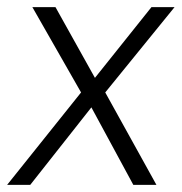

<svg xmlns="http://www.w3.org/2000/svg" viewBox="-24 -520 511 540"><path d="M-4 0 204 -260 67 -500H132L243 -301L402 -500H467L272 -260L416 0H351L233 -218L61 0Z"/></svg>

Font: Haskoy Light
Style: Italic
Weight: 300
Designer: Ertekin Erdin
Foundry: Ertekin Erdin
Version: Version 2.000; ttfautohint (v1.8.4.7-5d5b)